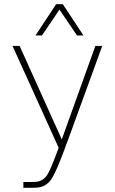

<svg xmlns="http://www.w3.org/2000/svg" viewBox="-20 -720 550 920"><path d="M260 -9 261 -12 40 -500H74L276 -52L437 -500H470L305 -47Q302 -40 296.5 -25.5Q291 -11 289 -4Q252 96 230 132.5Q208 169 171 177Q154 180 135 180H92V152H134Q146 152 162 150Q192 143 209 113.5Q226 84 260 -9ZM380 -550H349L265 -674L181 -550H150L249 -700H281Z"/></svg>

Font: Fivo Sans Thin
Style: Regular
Weight: 250
Foundry: Alexander Slobzheninov
Version: 1.0